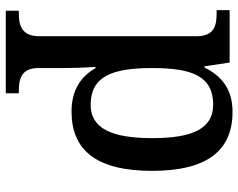

<svg xmlns="http://www.w3.org/2000/svg" viewBox="-100 -486 823 663"><g transform="rotate(90 311.5 -154.5)"><path d="M17 237H302V192H294C254 192 215 184 215 125V40C215 13 214 -34 211 -73H215C244 -23 290 10 365 10C498 10 570 -75 570 -268C570 -461 498 -546 366 -546C288 -546 242 -508 213 -449H209L196 -536H15V-491H27C69 -491 105 -482 105 -422V122C105 183 66 192 26 192H17ZM342 -56C244 -56 215 -130 215 -268C215 -409 244 -479 342 -479C424 -479 457 -408 457 -269C457 -130 424 -56 342 -56Z"/></g></svg>

Font: Noto Serif Myanmar Medium
Style: Regular
Weight: 500
Designer: Ben Mitchell and the Monotype Design Team
Foundry: Monotype Imaging Inc.
Version: Version 2.106